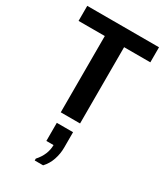

<svg xmlns="http://www.w3.org/2000/svg" viewBox="-249 -789 1081 1249"><g transform="rotate(30 291.5 -165.0)"><path d="M219 0V-573H22V-686H561V-573H364V0ZM229 356V342Q257 311 271 277Q285 243 285 208H231V72H353V188Q353 234 338 278.5Q323 323 292 356Z"/></g></svg>

Font: Chivo SemiBold
Style: Regular
Weight: 600
Designer: Hector Gatti
Foundry: Omnibus-Type
Version: Version 2.002